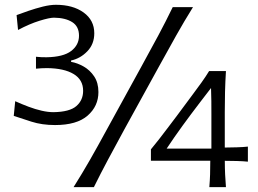

<svg xmlns="http://www.w3.org/2000/svg" viewBox="-20 -773 1065 793"><path d="M207.2 -256.5Q297.3 -256.5 341.9 -295.5Q386.5 -334.5 386.5 -392.7Q386.5 -431.2 369 -457.4Q351.5 -483.5 325.5 -498.3Q299.5 -513 273.6 -517.5V-523.1Q312 -531.4 340.7 -561.2Q369.4 -590.9 369.4 -635.6Q369.4 -689.5 325.3 -721.4Q281.2 -753.2 211.1 -753.2Q186.8 -753.2 156.4 -745.6Q126 -737.9 97.4 -728.1Q68.8 -718.3 48.5 -710.6L54.5 -649.2Q102.2 -674.6 143.4 -687.3Q184.5 -700 202.9 -700Q250.2 -699.4 278.3 -681.6Q306.3 -663.9 306.3 -625.6Q306.3 -587.1 273.9 -562.4Q241.4 -537.6 172 -536.5Q160.7 -536.5 150 -536.9Q139.2 -537.3 128.6 -538.6V-489.3Q139.9 -490.5 151.3 -491.1Q162.8 -491.7 174.2 -491.7Q244.5 -491 283.9 -467.4Q323.3 -443.8 323.3 -398Q323.3 -359.2 295.5 -335Q267.7 -310.8 201.2 -309.7Q178.1 -309.7 151.9 -315.8Q125.7 -321.8 98 -332.2Q70.3 -342.6 42.8 -355L36.8 -294.4Q66.1 -284.5 109.8 -270.5Q153.5 -256.5 207.2 -256.5ZM283.8 0H367.7Q396.1 -57.5 425.6 -112.6Q455.1 -167.7 493.9 -239.1L636.2 -497.6Q676.9 -571.4 708.4 -627.6Q739.9 -683.7 777.1 -743.5H693.4Q664.4 -683.7 634.4 -627.6Q604.4 -571.4 563.7 -497.6L421.8 -239.1Q383 -167.7 351.5 -112.6Q320 -57.5 283.8 0ZM908.5 -108.8Q932.6 -108.6 958.8 -108Q984.9 -107.3 1003.8 -105.3V-167.5Q984.9 -165.4 958.7 -164.6Q932.5 -163.7 908.4 -163.6V-309.9Q908.4 -351.5 909.4 -393.7Q910.5 -435.9 913.2 -479.6H843.7Q829.5 -456.2 812 -431.9Q794.6 -407.5 776.9 -384.1L712.7 -297.6Q696 -275.6 675.9 -248.9Q655.7 -222.2 636.6 -197.5Q617.5 -172.9 603.3 -156.2V-109.2H848.5Q848.4 -77.8 847.7 -52.9Q846.9 -28.1 844.6 0H913.2Q910.9 -27.9 909.8 -52.7Q908.6 -77.4 908.5 -108.8ZM668.3 -159.2Q699.4 -206.2 734 -253.8Q768.6 -301.3 804.6 -348.3L851.6 -409.5Q852.6 -382.4 852.9 -355Q853.1 -327.7 853.1 -300.5V-159.2Z"/></svg>

Font: Pinar-VF-FD
Style: Regular
Weight: 300
Designer: Amin Abedi
Version: Version 3.0